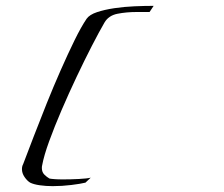

<svg xmlns="http://www.w3.org/2000/svg" viewBox="-20 -544 764 656"><path d="M83 80Q73 74 64 61Q55 48 55 34Q55 24 59 17Q75 -25 95.5 -78.5Q116 -132 139.5 -190.5Q163 -249 187.5 -304.5Q212 -360 234.5 -406Q257 -452 276 -480Q286 -494 311.5 -502.5Q337 -511 370.5 -516Q404 -521 439.5 -522.5Q475 -524 505 -524L491 -503H447Q412 -503 381.5 -497Q351 -491 337 -467Q319 -436 294 -387.5Q269 -339 242 -282Q215 -225 190.5 -168Q166 -111 148 -61.5Q130 -12 124 21Q123 24 123 30Q123 44 131.5 52.5Q140 61 149 66Q153 67 165.5 68Q178 69 195 69Q221 69 250 67.5Q279 66 290 63L272 80Q256 84 224 88Q192 92 160 92Q137 92 116 89Q95 86 83 80Z"/></svg>

Font: Corinthia
Style: Bold
Weight: 700
Designer: Robert E. Leuschke
Foundry: Robert E. Leuschke
Version: Version 1.013; ttfautohint (v1.8.3)